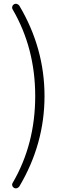

<svg xmlns="http://www.w3.org/2000/svg" viewBox="-20 -822 354 1030"><path d="M84 177.7Q79.1 184.6 71.3 187.5Q67.4 188.5 64.5 188.5Q59.6 188.5 54.7 185.5Q47.9 181.6 45.9 173.8Q44.9 171.9 44.9 168.9Q44.9 164.1 47.9 159.2Q168.9 -47.9 168.9 -306.6Q168.9 -563.5 47.9 -771.5Q44.9 -776.4 44.9 -781.2Q44.9 -784.2 45.9 -787.1Q47.9 -794.9 54.7 -798.8Q59.6 -801.8 65.4 -801.8Q68.4 -801.8 71.3 -800.8Q79.1 -797.9 84 -791Q218.8 -563.5 218.8 -306.6Q218.8 -49.8 84 177.7Z"/></svg>

Font: irohamaru Light
Style: Regular
Weight: 200
Designer: [Source Han Sans]
Ryoko NISHIZUKA  (kana & ideographs); Paul D. Hunt (Latin, Greek & Cyrillic); Wenlong ZHANG  (bopomofo
Version: Version 1.01